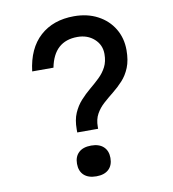

<svg xmlns="http://www.w3.org/2000/svg" viewBox="-89 -894 879 978"><g transform="rotate(-10 350.0 -404.5)"><path d="M381 -230H273V-246Q273 -295 288 -329.5Q303 -364 326.5 -390Q350 -416 376.5 -438Q403 -460 426.5 -482.5Q450 -505 464.5 -533Q479 -561 479 -600Q479 -647 444.5 -678Q410 -709 358 -709Q237 -709 211 -576H101Q115 -693 183 -754.5Q251 -816 359 -816Q428 -816 481 -788Q534 -760 563.5 -711Q593 -662 593 -600Q593 -547 578 -510Q563 -473 538.5 -446.5Q514 -420 487 -398.5Q460 -377 436 -355.5Q412 -334 396.5 -306.5Q381 -279 381 -240ZM331 7Q289 7 266.5 -14Q244 -35 244 -73Q244 -110 266.5 -131Q289 -152 331 -152Q372 -152 394.5 -131Q417 -110 417 -73Q417 -35 394.5 -14Q372 7 331 7Z"/></g></svg>

Font: Martian Mono
Style: Regular
Weight: 400
Monospace: yes
Designer: Roman Shamin
Foundry: Evil Martians
Version: Version 1.000; ttfautohint (v1.8.4.7-5d5b)